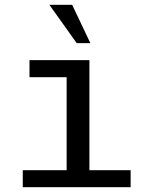

<svg xmlns="http://www.w3.org/2000/svg" viewBox="-20 -781 640 801"><path d="M357 -601H300L186 -761H281ZM353 -71H525V0H75V-71H258V-459H103V-530H353Z"/></svg>

Font: Edlo
Style: Regular
Weight: 400
Monospace: yes
Version: Version 0.01